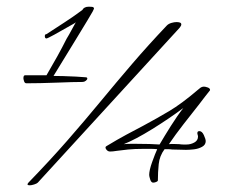

<svg xmlns="http://www.w3.org/2000/svg" viewBox="-20 -558 698 574"><path d="M69 -4Q58 -4 65 -12Q129 -78 181 -137.5Q233 -197 280 -254Q327 -311 375 -367Q423 -423 479 -482Q484 -487 492.5 -489.5Q501 -492 508 -492Q514 -492 518 -490.5Q522 -489 522 -485Q522 -481 517 -475L93 -12Q90 -9 82 -6.5Q74 -4 69 -4ZM59 -309Q54 -309 52 -315Q50 -321 50 -324Q50 -333 55 -333H119Q136 -362 151 -389Q166 -416 179 -442Q187 -455 193.5 -467.5Q200 -480 207 -492Q206 -491 205 -490Q204 -489 202 -488Q124 -443 119 -443Q114 -443 114 -450Q114 -456 119 -456Q145 -473 172 -490.5Q199 -508 226 -528Q231 -538 246 -538Q249 -538 255 -537.5Q261 -537 261 -532Q261 -531 257 -523.5Q253 -516 240.5 -495.5Q228 -475 204 -435.5Q180 -396 140 -331Q151 -331 169.5 -330.5Q188 -330 207 -329Q226 -328 236 -327Q241 -327 241 -323Q241 -320 236.5 -316.5Q232 -313 227 -313Q215 -313 194.5 -312.5Q174 -312 151 -311Q126 -310 101 -309.5Q76 -309 59 -309ZM438 -12Q432 -12 429 -21.5Q426 -31 426 -35Q426 -49 435 -74Q444 -99 450 -112Q440 -113 430 -113Q420 -113 411 -113Q382 -113 362.5 -111Q343 -109 329 -107Q323 -106 318 -105.5Q313 -105 309 -105Q302 -105 297.5 -111.5Q293 -118 298 -121Q331 -141 358 -155.5Q385 -170 408 -182Q449 -204 486 -226Q523 -248 571 -289Q574 -292 579 -295.5Q584 -299 590 -299Q594 -299 601 -296.5Q608 -294 608 -289Q608 -288 607.5 -287.5Q607 -287 607 -287Q600 -278 592 -268Q584 -258 576 -247Q553 -218 528.5 -186.5Q504 -155 485 -127Q493 -128 501 -127.5Q509 -127 516 -127Q522 -126 527.5 -126Q533 -126 538 -126Q550 -126 561 -132Q572 -138 572 -150Q572 -152 571.5 -153Q571 -154 571 -155Q570 -157 570 -160Q570 -166 576 -166Q584 -166 589.5 -154Q595 -142 595 -136Q595 -125 584 -119Q573 -113 559.5 -111.5Q546 -110 536 -110Q527 -110 516.5 -110.5Q506 -111 495 -111Q488 -112 482 -112Q476 -112 472 -112Q457 -92 454.5 -67.5Q452 -43 452 -19Q452 -16 447 -14Q442 -12 438 -12ZM390 -128Q409 -128 427 -127.5Q445 -127 457 -126Q471 -150 490.5 -181Q510 -212 528 -235Q485 -203 435 -172Q385 -141 350 -127Q358 -128 368.5 -128Q379 -128 390 -128Z"/></svg>

Font: Hurricane
Style: Regular
Weight: 400
Designer: Robert E. Leuschke
Foundry: Robert E. Leuschke
Version: Version 1.010; ttfautohint (v1.8.3)